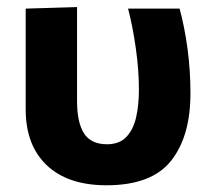

<svg xmlns="http://www.w3.org/2000/svg" viewBox="-20 -524 612 557"><path d="M289 13.5Q177 13.5 115.8 -44.5Q54.5 -102.5 54.5 -207V-499L203.5 -503.5V-231Q203.5 -168.5 223.8 -137Q244 -105.5 290.5 -105.5Q326.5 -105.5 346.8 -127Q367 -148.5 375 -184.2Q383 -220 383 -263.5Q383 -320.5 374 -384.2Q365 -448 351.5 -499H501Q515.5 -446 524 -382.8Q532.5 -319.5 532.5 -253.5Q532.5 -128 476 -57.2Q419.5 13.5 289 13.5Z"/></svg>

Font: Heraclito
Style: Bold
Weight: 700
Designer: Kostas Bartsokas (font) & Cristiano Sobral (main changes)
Foundry: Kostas Bartsokas (font) & Cristiano Sobral (main changes)
Version: Version 1.00;July 8, 2020;FontCreator 13.0.0.2655 64-bit